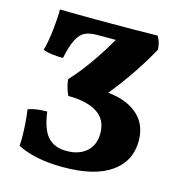

<svg xmlns="http://www.w3.org/2000/svg" viewBox="-103 -769 814 870"><g transform="rotate(15 304.0 -334.5)"><path d="M270 9Q201 9 146.5 -2.5Q92 -14 55 -34Q57 -55 56.5 -84Q56 -113 53.5 -144.5Q51 -176 47 -203Q66 -210 88.5 -213Q111 -216 136 -216Q147 -133 178.5 -99.5Q210 -66 266 -66Q324 -66 359 -96.5Q394 -127 394 -183Q394 -247 345.5 -278Q297 -309 210 -309Q203 -322 196.5 -345Q190 -368 190 -383Q232 -428 274 -487.5Q316 -547 352 -610H264Q229 -610 207 -599Q185 -588 169.5 -557.5Q154 -527 142 -469Q115 -469 90 -472Q65 -475 48 -482Q60 -526 66 -580Q72 -634 72 -678Q89 -677 119 -677Q149 -677 183 -676.5Q217 -676 250 -676Q283 -676 308 -676Q359 -676 420 -676.5Q481 -677 530 -678Q538 -665 542.5 -650.5Q547 -636 548 -617Q516 -558 473 -494Q430 -430 381 -370Q470 -361 520.5 -316Q571 -271 571 -194Q571 -99 494 -45Q417 9 270 9Z"/></g></svg>

Font: Vollkorn ExtraBold
Style: Regular
Weight: 800
Designer: Friedrich Althausen
Foundry: Friedrich Althausen
Version: Version 5.000; ttfautohint (v1.8.3)